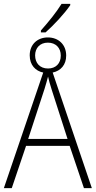

<svg xmlns="http://www.w3.org/2000/svg" viewBox="-22 -975 496 995"><path d="M190 -817V-807H214C257 -845 311 -903 342 -948V-955H297C268 -909 235 -868 190 -817ZM202 -599 -2 0H39L113 -219H339L413 0H454L251 -599C293 -608 321 -639 321 -687C321 -744 281 -781 226 -781C172 -781 132 -745 132 -688C132 -638 162 -607 202 -599ZM227 -620C184 -620 160 -649 160 -688C160 -726 185 -754 226 -754C267 -754 293 -727 293 -687C293 -646 267 -620 227 -620ZM124 -255 209 -515C217 -541 222 -559 227 -578C231 -559 237 -539 246 -510L328 -255Z"/></svg>

Font: Noto Sans Condensed ExtraLight
Style: Regular
Weight: 200
Width: 3
Designer: Monotype Design Team
Foundry: Monotype Imaging Inc.
Version: Version 2.013